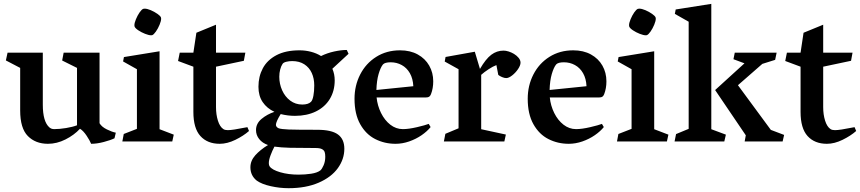

<svg xmlns="http://www.w3.org/2000/svg" viewBox="-20 -739 4493 1003"><path d="M10.7 -423.3 19.5 -463.9H203.6V-192.4Q203.6 -103 238.3 -73.2Q244.1 -68.4 250 -66.4Q255.9 -64.5 263.7 -64.5Q291 -64.5 325.2 -70.1Q359.4 -75.7 382.3 -84.5V-384.3L304.7 -422.9L312.5 -463.9H500V-95.2Q511.2 -76.2 538.1 -63Q564.9 -49.8 585 -45.9L578.1 -16.6Q558.1 -6.8 522.2 2.7Q486.3 12.2 456.1 12.2Q449.7 -3.9 432.6 -29.8Q415.5 -55.7 397.9 -66.4Q367.2 -33.2 322 -10.5Q276.9 12.2 230.5 12.2Q165.5 12.2 125.5 -28.3Q85.4 -68.8 85.4 -162.1V-384.3Z M769 -554.7Q757.3 -554.7 738 -562.3Q718.8 -569.8 702.6 -580.6Q686.5 -591.3 683.1 -600.1Q682.1 -604 682.1 -606.9Q682.1 -619.1 690.2 -638.7Q698.2 -658.2 709.2 -674.1Q720.2 -689.9 728.5 -692.9Q732.4 -693.8 735.8 -693.8Q748.5 -693.8 767.6 -685.8Q786.6 -677.7 802.2 -666.7Q817.9 -655.8 820.8 -647.9Q821.8 -644 821.8 -641.6Q821.8 -629.4 813.7 -609.9Q805.7 -590.3 794.4 -574.2Q783.2 -558.1 774.9 -555.2Q773.4 -554.7 769 -554.7ZM695.3 -65.9V-377.4L623 -418L627.4 -440.9L813.5 -471.2V-64L887.7 -35.6L879.9 0H619.1L626.5 -39.1Z M918.9 -463.9H990.2L1005.9 -567.9L1108.4 -609.9V-463.9H1261.7L1253.9 -421.4L1108.4 -390.6V-179.2Q1108.4 -140.6 1118.4 -108.6Q1128.4 -76.7 1147 -64.5Q1155.3 -59.1 1169.9 -59.1Q1194.8 -59.1 1261.7 -72.8Q1272.5 -74.7 1272.5 -74.7L1280.8 -54.7Q1252 -29.3 1209.5 -8.5Q1167 12.2 1127.9 12.2Q1063.5 12.2 1026.9 -28.3Q990.2 -68.8 990.2 -154.3V-390.6L910.2 -420.4Z M1778.8 38.1Q1778.8 92.3 1744.9 139.4Q1710.9 186.5 1644.8 215.3Q1578.6 244.1 1487.3 244.1Q1441.4 244.1 1394.3 233.6Q1347.2 223.1 1321.3 204.6Q1288.1 178.2 1288.1 134.8Q1288.1 100.6 1313.7 72Q1339.4 43.5 1379.9 18.6Q1350.6 8.3 1334 -12.5Q1317.4 -33.2 1317.4 -59.6Q1317.4 -93.8 1346.4 -117.9Q1375.5 -142.1 1413.6 -154.8Q1374.5 -172.9 1352.3 -205.6Q1330.1 -238.3 1330.1 -285.6Q1330.1 -339.4 1353 -382.3Q1376 -425.3 1424.1 -450.7Q1472.2 -476.1 1544.9 -476.1Q1575.7 -476.1 1604.7 -468.5Q1633.8 -460.9 1657.2 -446.3Q1689 -461.9 1725.6 -470Q1762.2 -478 1791.5 -478L1800.8 -458L1716.3 -379.9Q1728.5 -351.6 1728.5 -319.3Q1728.5 -264.2 1702.9 -221.9Q1677.2 -179.7 1630.1 -156.7Q1583 -133.8 1521 -133.8Q1483.4 -133.8 1446.3 -143.1Q1421.4 -102.5 1421.4 -86.9Q1421.4 -81.1 1425.5 -76.2Q1429.7 -71.3 1436 -68.8Q1449.7 -64 1488.3 -62.5Q1526.9 -61 1637.7 -61Q1711.9 -61 1745.4 -36.6Q1778.8 -12.2 1778.8 38.1ZM1439 -337.9Q1439 -300.8 1453.9 -267.3Q1468.8 -233.9 1496.1 -213.4Q1523.4 -192.9 1559.1 -192.9Q1590.3 -192.9 1604.5 -207Q1612.8 -215.3 1617.2 -238.8Q1621.6 -262.2 1621.6 -293Q1621.6 -329.1 1608.6 -357.7Q1595.7 -386.2 1569.8 -403.1Q1543.9 -419.9 1506.3 -419.9Q1490.2 -419.9 1475.6 -416.3Q1460.9 -412.6 1456.1 -405.3Q1448.2 -393.6 1443.6 -375.7Q1439 -357.9 1439 -337.9ZM1679.2 80.1Q1679.2 64.5 1676 55.2Q1672.9 45.9 1661.9 40Q1650.9 34.2 1628.4 34.2Q1543.9 34.2 1495.1 33Q1446.3 31.7 1413.6 26.9Q1402.3 48.3 1393.3 72.5Q1384.3 96.7 1384.3 113.3Q1384.3 124.5 1388.7 130.4Q1401.4 148.4 1444.1 160.9Q1486.8 173.3 1539.6 173.3Q1573.7 173.3 1605.5 168.5Q1637.2 163.6 1653.3 151.4Q1662.1 144 1670.7 124Q1679.2 104 1679.2 80.1Z M2206.1 -230H1947.3Q1951.7 -187 1970.5 -148.9Q1989.3 -110.8 2019 -87.6Q2048.8 -64.5 2084.5 -64.5Q2114.7 -64.5 2158.4 -74.7Q2202.1 -85 2219.7 -91.8L2229.5 -75.2Q2211.4 -52.7 2182.4 -32.7Q2153.3 -12.7 2117.7 -0.2Q2082 12.2 2046.4 12.2Q1988.8 12.2 1940.2 -12.5Q1891.6 -37.1 1861.8 -90.1Q1832 -143.1 1832 -223.1Q1832 -292 1861.6 -349.9Q1891.1 -407.7 1945.3 -441.9Q1999.5 -476.1 2069.8 -476.1Q2123 -476.1 2162.1 -454.6Q2201.2 -433.1 2222.2 -396.2Q2243.2 -359.4 2243.2 -314Q2243.2 -277.3 2231.4 -247.1Q2228 -238.3 2222.4 -234.1Q2216.8 -230 2206.1 -230ZM2139.2 -288.6Q2137.2 -328.6 2121.1 -356.7Q2105 -384.8 2078.6 -399.2Q2052.2 -413.6 2021 -413.6Q1990.7 -413.6 1980.5 -402.3Q1967.8 -386.7 1957.8 -352.3Q1947.8 -317.9 1946.3 -269Z M2303.2 -417.5 2307.6 -441.4 2460.4 -468.8 2487.3 -378.9Q2517.6 -431.2 2546.4 -452.9Q2575.2 -474.6 2610.4 -474.6Q2622.6 -474.6 2637.2 -470Q2651.9 -465.3 2665 -457.5Q2680.2 -448.2 2689.7 -436.3Q2699.2 -424.3 2699.2 -411.6Q2699.2 -397.5 2686.3 -378.2Q2673.3 -358.9 2655.5 -345Q2637.7 -331.1 2624.5 -331.1Q2615.2 -331.1 2603 -336.2Q2590.8 -341.3 2583 -347.7L2573.2 -398.9Q2555.7 -392.6 2532.2 -377.2Q2508.8 -361.8 2493.7 -348.1V-64L2622.6 -36.1L2614.7 0H2298.8L2306.6 -40L2375.5 -68.8V-377.4Z M3110.8 -230H2852.1Q2856.4 -187 2875.2 -148.9Q2894 -110.8 2923.8 -87.6Q2953.6 -64.5 2989.3 -64.5Q3019.5 -64.5 3063.2 -74.7Q3106.9 -85 3124.5 -91.8L3134.3 -75.2Q3116.2 -52.7 3087.2 -32.7Q3058.1 -12.7 3022.5 -0.2Q2986.8 12.2 2951.2 12.2Q2893.6 12.2 2845 -12.5Q2796.4 -37.1 2766.6 -90.1Q2736.8 -143.1 2736.8 -223.1Q2736.8 -292 2766.4 -349.9Q2795.9 -407.7 2850.1 -441.9Q2904.3 -476.1 2974.6 -476.1Q3027.8 -476.1 3066.9 -454.6Q3106 -433.1 3127 -396.2Q3147.9 -359.4 3147.9 -314Q3147.9 -277.3 3136.2 -247.1Q3132.8 -238.3 3127.2 -234.1Q3121.6 -230 3110.8 -230ZM3043.9 -288.6Q3042 -328.6 3025.9 -356.7Q3009.8 -384.8 2983.4 -399.2Q2957 -413.6 2925.8 -413.6Q2895.5 -413.6 2885.3 -402.3Q2872.6 -386.7 2862.5 -352.3Q2852.5 -317.9 2851.1 -269Z M3353 -554.7Q3341.3 -554.7 3322 -562.3Q3302.7 -569.8 3286.6 -580.6Q3270.5 -591.3 3267.1 -600.1Q3266.1 -604 3266.1 -606.9Q3266.1 -619.1 3274.2 -638.7Q3282.2 -658.2 3293.2 -674.1Q3304.2 -689.9 3312.5 -692.9Q3316.4 -693.8 3319.8 -693.8Q3332.5 -693.8 3351.6 -685.8Q3370.6 -677.7 3386.2 -666.7Q3401.9 -655.8 3404.8 -647.9Q3405.8 -644 3405.8 -641.6Q3405.8 -629.4 3397.7 -609.9Q3389.6 -590.3 3378.4 -574.2Q3367.2 -558.1 3358.9 -555.2Q3357.4 -554.7 3353 -554.7ZM3279.3 -65.9V-377.4L3207 -418L3211.4 -440.9L3397.5 -471.2V-64L3471.7 -35.6L3463.9 0H3203.1L3210.4 -39.1Z M3505.4 -666.5 3509.8 -689.5 3695.8 -718.8V-64L3772 -35.6L3763.7 0H3503.9L3511.7 -38.6L3577.6 -65.9V-625.5ZM4006.8 -60.5 4076.2 -34.2 4068.4 0H3870.1L3876 -32.2L3715.8 -268.6L3869.1 -408.2L3811.5 -429.7L3818.4 -463.9H4037.1L4029.3 -426.3L3962.4 -405.3L3835 -293.9Z M4090.8 -463.9H4162.1L4177.7 -567.9L4280.3 -609.9V-463.9H4433.6L4425.8 -421.4L4280.3 -390.6V-179.2Q4280.3 -140.6 4290.3 -108.6Q4300.3 -76.7 4318.8 -64.5Q4327.1 -59.1 4341.8 -59.1Q4366.7 -59.1 4433.6 -72.8Q4444.3 -74.7 4444.3 -74.7L4452.6 -54.7Q4423.8 -29.3 4381.3 -8.5Q4338.9 12.2 4299.8 12.2Q4235.4 12.2 4198.7 -28.3Q4162.1 -68.8 4162.1 -154.3V-390.6L4082 -420.4Z"/></svg>

Font: Vesper Libre Medium
Style: Regular
Weight: 500
Designer: Robert Keller & Kimya Gandhi
Foundry: Mota Italic
Version: Version 1.058